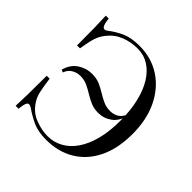

<svg xmlns="http://www.w3.org/2000/svg" viewBox="-187 -887 1066 1066"><g transform="rotate(45 346.0 -354.0)"><path d="M321 -722Q414 -722 486 -675Q558 -628 598.5 -544Q639 -460 639 -348Q639 -234 599.5 -153Q560 -72 488.5 -29Q417 14 322 14Q258 14 216 -5.5Q174 -25 137 -51Q115 -65 105.5 -54Q96 -43 92 0H69Q71 -38 72 -93.5Q73 -149 73 -240H96Q104 -179 112 -145Q120 -111 142 -82Q171 -42 219.5 -24Q268 -6 313 -6Q361 -6 402.5 -28.5Q444 -51 474.5 -95Q505 -139 522 -203.5Q539 -268 539 -352Q539 -433 523.5 -498Q508 -563 479.5 -609Q451 -655 411.5 -679.5Q372 -704 323 -704Q271 -704 224.5 -685.5Q178 -667 146 -626Q132 -608 123.5 -590Q115 -572 109 -546.5Q103 -521 96 -478H73Q73 -565 72 -618Q71 -671 69 -708H92Q96 -665 107 -653.5Q118 -642 137 -657Q170 -683 212.5 -702.5Q255 -722 321 -722ZM245 -426Q279 -426 305.5 -414.5Q332 -403 356 -388Q380 -373 405 -361.5Q430 -350 461 -350Q486 -350 507.5 -362Q529 -374 542 -404L548 -399Q535 -347 499.5 -321.5Q464 -296 420 -296Q387 -296 360.5 -307.5Q334 -319 310 -334Q286 -349 261 -360.5Q236 -372 206 -372Q181 -372 157.5 -359Q134 -346 123 -316L108 -323Q122 -375 160.5 -400.5Q199 -426 245 -426Z"/></g></svg>

Font: Playfair Display
Style: Regular
Weight: 400
Designer: Claus Eggers Sørensen
Foundry: Claus Eggers Sørensen
Version: Version 1.203